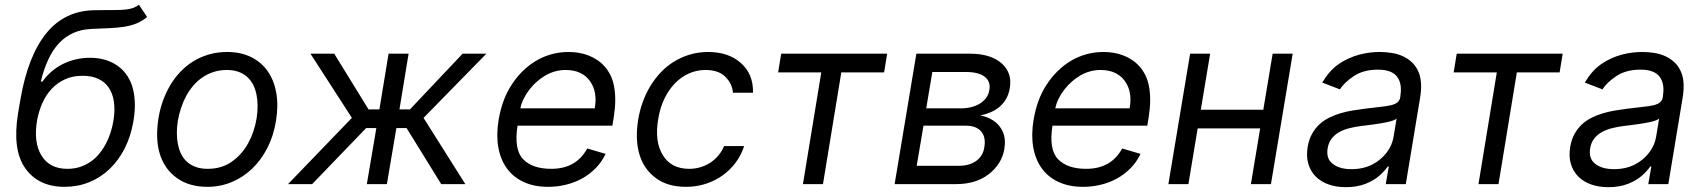

<svg xmlns="http://www.w3.org/2000/svg" viewBox="-20 -770 7120 803"><path d="M55.4 -295.5 65.3 -353.7Q96.9 -537.3 174.2 -631.6Q251.4 -725.9 376.4 -727.3Q396.7 -727.6 416 -727.8Q435.4 -728 455.6 -728Q472.7 -728 487.6 -728.7Q502.5 -729.4 515.6 -731.5Q528.8 -733.7 540 -738.1Q551.1 -742.5 561.1 -750L595.2 -698.9Q573.5 -680.8 549.2 -671.3Q524.9 -661.9 496.6 -657.7Q468.4 -653.4 435.9 -652.2Q403.4 -650.9 365.1 -649.1Q322.1 -647.7 288 -632.8Q253.9 -617.9 227.6 -590.2Q201.3 -562.5 182.4 -522Q163.4 -481.5 150.6 -429H157.7Q175.1 -453.5 197.1 -472.1Q219.1 -490.8 244.7 -503.2Q270.2 -515.6 298.5 -522Q326.7 -528.4 356.5 -528.4Q420.1 -528.4 466.3 -498.6Q489.3 -483.7 506.2 -461.6Q523.1 -439.6 532.5 -410.5Q541.9 -381.4 543.7 -345.2Q545.5 -308.9 538.4 -265.6Q527.7 -201.3 501.8 -150Q475.9 -98.7 438 -62.9Q400.2 -27 352.5 -7.8Q304.7 11.4 250 11.4Q140.6 11.4 85.6 -66.4Q30.9 -143.5 55.4 -295.5ZM153.8 -119Q187.5 -63.9 261.4 -63.9Q290.1 -63.9 314.3 -71.7Q338.4 -79.5 358.5 -93.4Q378.6 -107.2 394.5 -126.4Q410.5 -145.6 422.4 -168Q434.3 -190.3 442.3 -215.2Q450.3 -240.1 454.5 -265.6Q461.6 -310.4 456.3 -345.3Q451 -380.3 434.3 -404.3Q417.6 -428.3 390.1 -440.7Q362.6 -453.1 325.3 -453.1Q283.4 -453.1 251.1 -438Q218.8 -422.9 195.1 -397.4Q171.5 -371.8 156.6 -337.7Q141.7 -303.6 134.9 -265.6Q119.7 -174 153.8 -119Z M642.8 -275.6Q648.8 -312.9 661.2 -347.7Q673.7 -382.5 691.9 -413.4Q710.2 -444.2 734.6 -469.8Q758.9 -495.4 788.7 -513.7Q818.5 -532 853.9 -542.3Q889.2 -552.6 929.7 -552.6Q986.2 -552.6 1029.1 -531.8Q1072.1 -511 1098.9 -473.2Q1125.7 -435.4 1135.3 -382.3Q1144.9 -329.2 1134.2 -264.2Q1124.3 -202.4 1098.4 -151.6Q1072.4 -100.9 1034.6 -64.6Q996.8 -28.4 949 -8.5Q901.3 11.4 847.3 11.4Q772 11.4 721.2 -24.5Q669 -61.1 649 -124.3Q628.9 -187.5 642.8 -275.6ZM724.4 -165.5Q729 -142.8 738.6 -123.9Q748.2 -105.1 763.7 -91.8Q779.1 -78.5 800.2 -71.2Q821.4 -63.9 848.7 -63.9Q906.6 -63.9 948.9 -93.4Q991.8 -123.6 1017.9 -171Q1044 -218.4 1053.3 -275.6Q1061.8 -329.5 1052.6 -375Q1047.9 -398.1 1038 -416.9Q1028.1 -435.7 1012.8 -449.2Q997.5 -462.7 976.6 -470Q955.6 -477.3 928.3 -477.3Q898.4 -477.3 872.9 -468.9Q847.3 -460.6 826.2 -446Q805 -431.5 788 -411.4Q771 -391.3 758.2 -367.5Q745.4 -343.8 736.9 -317.5Q728.3 -291.2 723.7 -264.2Q715.2 -211.6 724.4 -165.5Z M1184.7 0 1451.7 -277 1278.4 -545.5H1377.8L1521.3 -312.5H1566.8L1605.1 -545.5H1688.9L1650.6 -312.5H1694.6L1914.8 -545.5H2014.2L1751.4 -277L1926.1 0H1825.3L1680.4 -234.4H1637.8L1598 0H1514.2L1554 -234.4H1511.4L1285.5 0Z M2065.3 -268.5Q2072.4 -310.4 2085.8 -347.3Q2099.1 -384.2 2120.4 -416.5Q2141.3 -448.5 2167.3 -473.7Q2193.2 -498.9 2223.2 -516.5Q2253.2 -534.1 2287.1 -543.3Q2321 -552.6 2358 -552.6Q2379.3 -552.6 2400 -549.2Q2420.8 -545.8 2440 -538.5Q2459.2 -531.2 2476.6 -519.9Q2494 -508.5 2508.2 -492.5Q2522.7 -476.6 2533 -455.6Q2543.3 -434.7 2548.3 -408.4Q2553.3 -382.1 2553.1 -350.1Q2552.9 -318.2 2546.9 -279.8L2541.2 -244.3H2144.5Q2128.9 -144.2 2168 -104Q2207 -63.9 2285.5 -63.9Q2337.4 -63.9 2375 -85Q2412.6 -106.2 2436.1 -149.1L2512.8 -126.4Q2496.4 -92 2470.7 -66.1Q2445 -40.1 2413.4 -22.9Q2381.7 -5.7 2345.7 2.8Q2309.7 11.4 2272.7 11.4Q2213.8 11.4 2170.1 -8.9Q2126.4 -29.1 2099.8 -65.9Q2073.2 -102.6 2064.1 -154.1Q2055 -205.6 2065.3 -268.5ZM2156.2 -316.8H2467.3Q2479.8 -386.7 2446.7 -431.8Q2413.7 -477.3 2345.2 -477.3Q2300.1 -477.3 2259.6 -453.5Q2241.5 -442.8 2224.8 -428.1Q2208.1 -413.4 2194.2 -395.4Q2180.4 -377.5 2170.5 -357.6Q2160.5 -337.7 2156.2 -316.8Z M2649.1 -269.9Q2655.2 -307.2 2668 -342.7Q2680.8 -378.2 2699.6 -409.4Q2718.4 -440.7 2743.4 -467.2Q2768.5 -493.6 2799 -512.4Q2829.5 -531.2 2865.4 -541.9Q2901.3 -552.6 2941.8 -552.6Q3027.3 -552.6 3079.5 -505.7Q3131 -459.5 3129.3 -382.1H3045.5Q3043.7 -401.3 3036.2 -417.3Q3028.8 -433.2 3013.8 -448.5Q2985.8 -477.3 2930.4 -477.3Q2893.8 -477.3 2861.2 -462.7Q2828.5 -448.2 2802.6 -421.3Q2776.6 -394.5 2758.5 -356.9Q2740.4 -319.2 2733 -272.7Q2716.6 -178.6 2752.1 -121.1Q2787.3 -63.9 2862.2 -63.9Q2886.7 -63.9 2908.9 -70.5Q2931.1 -77.1 2950.1 -89.3Q2969.1 -101.6 2984 -119.1Q2998.9 -136.7 3008.5 -159.1H3092.3Q3080.6 -122.9 3058.1 -91.8Q3035.5 -60.7 3004.1 -37.8Q2972.7 -14.9 2933.4 -1.8Q2894.2 11.4 2849.4 11.4Q2772.4 11.4 2723.4 -24.9Q2672.9 -62.1 2654.3 -124.1Q2635.7 -186.1 2649.1 -269.9Z M3234.4 -467.3 3247.2 -545.5H3690.3L3677.6 -467.3H3498.6L3421.9 0H3338.1L3414.8 -467.3Z M3812.5 -545.5H4035.5Q4079.9 -545.5 4112.6 -535.5Q4145.2 -525.6 4168.3 -505.7Q4214.5 -465.9 4203.1 -400.6Q4198.9 -375.7 4187.9 -356.5Q4176.8 -337.4 4160.7 -323.5Q4144.5 -309.7 4123.9 -300.8Q4103.3 -291.9 4079.5 -286.9Q4108.7 -282.7 4134.6 -265.6Q4160.5 -248.9 4174 -218.9Q4187.5 -188.9 4180.4 -146.3Q4169.7 -84.2 4115.8 -41.9Q4062.1 0 3978.7 0H3721.6ZM3991.5 -76.7Q4013.5 -76.7 4031.6 -82Q4049.7 -87.4 4063.4 -97.5Q4077.1 -107.6 4085.6 -121.8Q4094.1 -136 4096.6 -153.4Q4104 -196.4 4083.5 -220.3Q4062.9 -244.3 4019.9 -244.3H3842.3L3813.9 -76.7ZM3853.7 -316.8H3997.2Q4022 -316.8 4043.1 -322.3Q4064.3 -327.8 4079.9 -337.9Q4095.5 -348 4105.5 -362.4Q4115.4 -376.8 4117.9 -394.9Q4121.1 -411.9 4115.9 -425.6Q4110.8 -439.3 4098.5 -448.9Q4086.3 -458.5 4067.1 -463.6Q4047.9 -468.8 4022.7 -468.8H3879.3Z M4302.6 -268.5Q4309.7 -310.4 4323 -347.3Q4336.3 -384.2 4357.6 -416.5Q4378.6 -448.5 4404.5 -473.7Q4430.4 -498.9 4460.4 -516.5Q4490.4 -534.1 4524.3 -543.3Q4558.2 -552.6 4595.2 -552.6Q4616.5 -552.6 4637.3 -549.2Q4658 -545.8 4677.2 -538.5Q4696.4 -531.2 4713.8 -519.9Q4731.2 -508.5 4745.4 -492.5Q4759.9 -476.6 4770.2 -455.6Q4780.5 -434.7 4785.5 -408.4Q4790.5 -382.1 4790.3 -350.1Q4790.1 -318.2 4784.1 -279.8L4778.4 -244.3H4381.7Q4366.1 -144.2 4405.2 -104Q4444.2 -63.9 4522.7 -63.9Q4574.6 -63.9 4612.2 -85Q4649.9 -106.2 4673.3 -149.1L4750 -126.4Q4733.7 -92 4707.9 -66.1Q4682.2 -40.1 4650.6 -22.9Q4619 -5.7 4582.9 2.8Q4546.9 11.4 4509.9 11.4Q4451 11.4 4407.3 -8.9Q4363.6 -29.1 4337 -65.9Q4310.4 -102.6 4301.3 -154.1Q4292.3 -205.6 4302.6 -268.5ZM4393.5 -316.8H4704.5Q4717 -386.7 4683.9 -431.8Q4650.9 -477.3 4582.4 -477.3Q4537.3 -477.3 4496.8 -453.5Q4478.7 -442.8 4462 -428.1Q4445.3 -413.4 4431.5 -395.4Q4417.6 -377.5 4407.7 -357.6Q4397.7 -337.7 4393.5 -316.8Z M4957.4 -545.5H5041.2L5002.1 -311.1H5263.5L5302.6 -545.5H5386.4L5295.5 0H5211.6L5250.4 -233H4989L4950.3 0H4866.5Z M5448.9 -154.8Q5454.2 -186.1 5466.8 -209.2Q5479.4 -232.2 5497.3 -249.1Q5515.3 -266 5537.6 -277.2Q5560 -288.4 5584.7 -295.8Q5609.4 -303.3 5635.7 -307.7Q5661.9 -312.1 5687.5 -315.3Q5725.5 -320.3 5752.5 -323Q5779.5 -325.6 5797.4 -329.9Q5815.3 -334.2 5824.8 -342Q5834.2 -349.8 5836.6 -365.1V-367.9Q5845.2 -420.1 5822.8 -449.4Q5800.4 -478.7 5742.9 -478.7Q5683.2 -478.7 5643.1 -452.4Q5603 -426.1 5583.8 -396.3L5509.9 -424.7Q5524.9 -449.6 5542.1 -469.1Q5559.3 -488.6 5579.5 -502.5Q5599.8 -516.3 5621.3 -525.9Q5642.8 -535.5 5664.4 -541.4Q5686.1 -547.2 5707.7 -549.9Q5729.4 -552.6 5750 -552.6Q5776.3 -552.6 5801.5 -548.5Q5826.7 -544.4 5848.7 -534.1Q5870.7 -523.8 5888 -506.6Q5905.2 -489.3 5915.1 -463.1Q5929.7 -422.9 5919 -359.4L5859.4 0H5775.6L5788.4 -73.9H5784.1Q5778.1 -65 5769.5 -55.6Q5761 -46.2 5749.6 -35.9Q5726.6 -15.3 5691.1 -1.2Q5655.5 12.8 5608 12.8Q5569.2 12.8 5537.1 1.6Q5505 -9.6 5483.3 -31.1Q5461.6 -52.6 5452.1 -83.8Q5442.5 -115.1 5448.9 -154.8ZM5553.6 -84.9Q5582 -62.5 5632.1 -62.5Q5681.1 -62.5 5719.5 -82Q5738.3 -91.6 5753.4 -104.6Q5768.5 -117.5 5779.8 -132.5Q5791.2 -147.4 5798.3 -163.9Q5805.4 -180.4 5808.2 -197.4L5821 -274.1Q5816.8 -269.9 5806.5 -266.2Q5796.2 -262.4 5782.5 -259.4Q5768.8 -256.4 5753.2 -253.9Q5737.6 -251.4 5722.5 -249.3Q5707.4 -247.2 5694.1 -245.6Q5680.8 -244 5671.9 -242.9Q5646.7 -239.7 5623.4 -233.8Q5600.1 -228 5581.3 -217.5Q5562.5 -207 5549.7 -190.9Q5536.9 -174.7 5532.7 -150.6Q5525.2 -106.9 5553.6 -84.9Z M6059.7 -467.3 6072.4 -545.5H6515.6L6502.8 -467.3H6323.9L6247.2 0H6163.4L6240.1 -467.3Z M6546.9 -154.8Q6552.2 -186.1 6564.8 -209.2Q6577.4 -232.2 6595.3 -249.1Q6613.3 -266 6635.7 -277.2Q6658 -288.4 6682.7 -295.8Q6707.4 -303.3 6733.7 -307.7Q6759.9 -312.1 6785.5 -315.3Q6823.5 -320.3 6850.5 -323Q6877.5 -325.6 6895.4 -329.9Q6913.4 -334.2 6922.8 -342Q6932.2 -349.8 6934.7 -365.1V-367.9Q6943.2 -420.1 6920.8 -449.4Q6898.4 -478.7 6840.9 -478.7Q6781.2 -478.7 6741.1 -452.4Q6701 -426.1 6681.8 -396.3L6608 -424.7Q6622.9 -449.6 6640.1 -469.1Q6657.3 -488.6 6677.6 -502.5Q6697.8 -516.3 6719.3 -525.9Q6740.8 -535.5 6762.4 -541.4Q6784.1 -547.2 6805.8 -549.9Q6827.4 -552.6 6848 -552.6Q6874.3 -552.6 6899.5 -548.5Q6924.7 -544.4 6946.7 -534.1Q6968.8 -523.8 6986 -506.6Q7003.2 -489.3 7013.1 -463.1Q7027.7 -422.9 7017 -359.4L6957.4 0H6873.6L6886.4 -73.9H6882.1Q6876.1 -65 6867.5 -55.6Q6859 -46.2 6847.7 -35.9Q6824.6 -15.3 6789.1 -1.2Q6753.6 12.8 6706 12.8Q6667.3 12.8 6635.1 1.6Q6603 -9.6 6581.3 -31.1Q6559.7 -52.6 6550.1 -83.8Q6540.5 -115.1 6546.9 -154.8ZM6651.6 -84.9Q6680 -62.5 6730.1 -62.5Q6779.1 -62.5 6817.5 -82Q6836.3 -91.6 6851.4 -104.6Q6866.5 -117.5 6877.8 -132.5Q6889.2 -147.4 6896.3 -163.9Q6903.4 -180.4 6906.2 -197.4L6919 -274.1Q6914.8 -269.9 6904.5 -266.2Q6894.2 -262.4 6880.5 -259.4Q6866.8 -256.4 6851.2 -253.9Q6835.6 -251.4 6820.5 -249.3Q6805.4 -247.2 6792.1 -245.6Q6778.8 -244 6769.9 -242.9Q6744.7 -239.7 6721.4 -233.8Q6698.2 -228 6679.3 -217.5Q6660.5 -207 6647.7 -190.9Q6634.9 -174.7 6630.7 -150.6Q6623.2 -106.9 6651.6 -84.9Z"/></svg>

Font: Inter P
Style: Italic
Weight: 400
Italic angle: -9.40001°
Designer: Rasmus Andersson
Foundry: rsms
Version: Version 3.018;git-588b23468